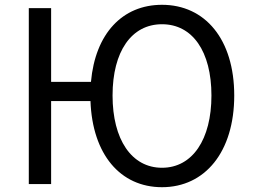

<svg xmlns="http://www.w3.org/2000/svg" viewBox="-20 -767 1054 800"><path d="M655 -68C528 -68 449 -186 449 -369C449 -553 528 -666 655 -666C782 -666 861 -553 861 -369C861 -186 782 -68 655 -68ZM193 -426V-733H100V0H193V-346H357C365 -124 481 13 655 13C834 13 956 -134 956 -369C956 -604 834 -747 655 -747C490 -747 377 -627 359 -426Z"/></svg>

Font: Noto Sans Mono CJK SC Regular
Style: Regular
Weight: 400
Designer: Ryoko NISHIZUKA (kana & ideographs); Paul D. Hunt (Latin, Greek & Cyrillic); Wenlong ZHANG (bopomofo); Sandoll Communica
Foundry: Adobe Systems Incorporated
Version: Version 1.005;PS 1.005;hotconv 1.0.96;makeotf.lib2.5.65012